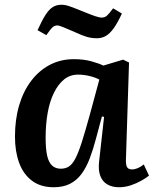

<svg xmlns="http://www.w3.org/2000/svg" viewBox="-20 -774 648 808"><path d="M510 -104Q509 -81 514.5 -71Q520 -61 536 -61Q547 -61 560 -66.5Q573 -72 585 -82L607 -35Q595 -25 574.5 -13.5Q554 -2 530 6Q506 14 481 14Q452 14 431.5 2Q411 -10 402 -34Q393 -58 397 -94L418 -282L409 -284L384 -191Q372 -145 357.5 -107Q343 -69 323 -42Q303 -15 274.5 -0.5Q246 14 206 14Q151 14 114.5 -13.5Q78 -41 60.5 -89Q43 -137 43 -199Q43 -271 60.5 -330.5Q78 -390 111 -433.5Q144 -477 189.5 -501Q235 -525 291 -525Q332 -525 364.5 -516Q397 -507 415 -498L498 -523L523 -511ZM236 -64Q255 -64 269.5 -73Q284 -82 297 -106.5Q310 -131 324.5 -176.5Q339 -222 359 -295L398 -439Q382 -448 357 -454Q332 -460 309 -460Q275 -460 250 -440Q225 -420 207 -383.5Q189 -347 180.5 -298.5Q172 -250 172 -194Q172 -147 178.5 -118.5Q185 -90 199.5 -77Q214 -64 236 -64ZM388 -613Q365 -613 345 -619Q325 -625 297 -638Q265 -652 246.5 -659.5Q228 -667 222 -667Q210 -667 201.5 -659.5Q193 -652 175 -626L138 -647Q157 -689 172 -712Q187 -735 202.5 -744.5Q218 -754 239 -754Q254 -754 271.5 -748Q289 -742 331 -725Q360 -713 379 -706.5Q398 -700 408 -700Q421 -700 430 -708Q439 -716 456 -739L493 -717Q475 -678 458.5 -655Q442 -632 425 -622.5Q408 -613 388 -613Z"/></svg>

Font: Literata 18pt SemiBold
Style: Italic
Weight: 600
Italic angle: -2°
Designer: Latin by Veronika Burian and Jose Scaglione. Greek by Irene Vlachou. Cyrillic by Vera Evstafieva
Foundry: TypeTogether
Version: Version 3.103;gftools[0.9.29]